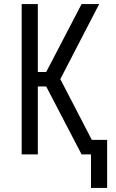

<svg xmlns="http://www.w3.org/2000/svg" viewBox="-20 -755 565 939"><path d="M425 164V0H379L206 -332H165V0H86V-735H165V-403H206L379 -735H465L275 -368L429 -71H504V164Z"/></svg>

Font: Iosevka Pride
Style: Regular
Weight: 400
Monospace: yes
Designer: Belleve Invis
Foundry: Belleve Invis
Version: Version 30.3.1; ttfautohint (v1.8.4)